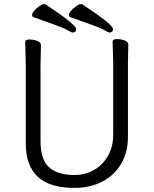

<svg xmlns="http://www.w3.org/2000/svg" viewBox="-20 -900 750 938"><path d="M180 -680 178 -584V-210Q178 -119 220.5 -82Q263 -45 342 -45Q398 -45 441 -70.5Q484 -96 508.5 -140.5Q533 -185 533 -242V-595L530 -697Q530 -709 551 -709Q572 -709 589.5 -702Q607 -695 607 -682L605 -594V-230Q605 -156 572 -100Q539 -44 480 -13Q421 18 342 18Q106 18 106 -198V-586L103 -695Q103 -707 124 -707Q145 -707 162.5 -700Q180 -693 180 -680ZM532 -758Q532 -741 515 -741Q510 -741 490 -752.5Q470 -764 422 -781Q374 -798 324 -816Q317 -819 317 -827.5Q317 -836 328 -848.5Q339 -861 353 -870.5Q367 -880 373.5 -880Q380 -880 382 -879Q532 -780 532 -758ZM352 -758Q352 -741 335 -741Q330 -741 310 -752.5Q290 -764 242 -781Q194 -798 144 -816Q137 -819 137 -827.5Q137 -836 148 -848.5Q159 -861 173 -870.5Q187 -880 193.5 -880Q200 -880 202 -879Q352 -780 352 -758Z"/></svg>

Font: Fusion Kai T
Style: Regular
Weight: 400
Designer: Fontworks Inc.
Version: Version 24.134;May 13, 2024